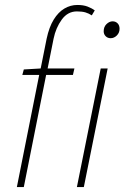

<svg xmlns="http://www.w3.org/2000/svg" viewBox="-20 -754 502 774"><path d="M48 0 138 -452H70L76 -474L144 -478L168 -598Q178 -645 196.5 -675Q215 -705 239.5 -719.5Q264 -734 292 -734Q316 -734 333 -727.5Q350 -721 362 -712L350 -692Q338 -700 324.5 -704Q311 -708 290 -708Q253 -708 229 -675Q205 -642 196 -598L172 -478H280L274 -452H166L76 0ZM290 0 386 -478H414L318 0ZM426 -600Q414 -600 406 -608Q398 -616 398 -628Q398 -646 409.5 -657Q421 -668 434 -668Q446 -668 454 -660Q462 -652 462 -638Q462 -622 451 -611Q440 -600 426 -600Z"/></svg>

Font: Source Sans 3 VF
Style: Italic
Weight: 200
Italic angle: -11°
Designer: Paul D. Hunt
Foundry: Adobe Systems Incorporated
Version: Version 3.042;hotconv 1.0.118;makeotfexe 2.5.65603